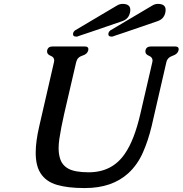

<svg xmlns="http://www.w3.org/2000/svg" viewBox="-20 -933 934 982"><path d="M567.9 -750.5Q557.1 -745.6 551.8 -745.6Q530.8 -745.6 534.7 -763.7Q536.1 -770.5 543.9 -777.3L758.3 -904.3Q772.5 -913.1 787.6 -913.1Q827.1 -913.1 827.1 -882.3Q827.1 -875.5 825.2 -867.2Q817.9 -835.4 785.6 -824.7Q570.3 -750.5 567.9 -750.5ZM387.2 -750.5Q376.5 -745.6 371.1 -745.6Q350.1 -745.6 354 -763.7Q355.5 -770.5 363.3 -777.3L577.6 -904.3Q591.8 -913.1 606.9 -913.1Q646.5 -913.1 646.5 -882.3Q646.5 -875.5 644.5 -867.2Q637.2 -835.4 605 -824.7Q389.6 -750.5 387.2 -750.5ZM180.7 -287.1 255.9 -614.3Q256.8 -619.1 257.3 -623.5Q257.3 -640.6 239.3 -647.5Q220.7 -654.8 220.7 -669.4Q220.7 -672.4 221.2 -675.3Q225.6 -695.3 248.5 -695.3H414.1Q432.1 -695.3 432.1 -681.6Q432.1 -678.7 431.2 -675.3Q426.8 -656.2 401.4 -648.4Q375.5 -640.6 369.6 -615.2L308.6 -352.1Q291.5 -277.3 283.2 -220.7Q279.8 -196.3 279.8 -175.3Q279.8 -147.9 286.1 -126Q295.9 -88.9 329.6 -70.3Q363.3 -51.8 433.6 -51.8Q554.2 -51.8 618.7 -147Q667 -216.3 698.2 -352.1L758.8 -613.8Q759.8 -618.7 760.3 -623Q760.3 -640.1 742.2 -647.5Q723.6 -654.8 723.6 -669.4Q723.6 -672.4 724.1 -675.3Q728.5 -695.3 751.5 -695.3H876Q894 -695.3 894 -681.6Q894 -678.7 893.1 -675.3Q888.7 -656.2 862.3 -647.5Q835.9 -638.7 830.6 -613.8L755.4 -287.1Q737.8 -213.4 710.4 -151.9Q683.1 -90.3 636.7 -47.4Q553.2 28.8 415 28.8Q412.6 28.8 410.2 28.8Q327.6 28.8 272 12.7Q214.4 -3.9 187 -47.9Q162.6 -85.9 162.6 -152.3Q162.6 -209.5 180.7 -287.1Z"/></svg>

Font: Caudex
Style: Bold
Weight: 700
Italic angle: -13°
Version: Version 1.04